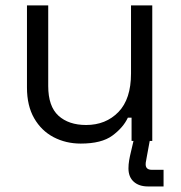

<svg xmlns="http://www.w3.org/2000/svg" viewBox="-20 -508 652 692"><path d="M77.2 -192.5V-488.5H153.8V-198Q153.8 -124.8 190.6 -91.1Q227.5 -57.5 290.5 -57.5Q361.2 -57.5 406.8 -104.2Q452.2 -151 452.2 -243.2V-488.5H528.8V0H454.2V-83.8H440.8Q424.2 -48.2 385.2 -19.4Q346.2 9.5 271 9.5Q217.5 9.5 173.2 -13.6Q129 -36.8 103.1 -81.9Q77.2 -127 77.2 -192.5ZM513.5 164Q481 164 462 146.9Q443 129.8 443 98.8Q443 84.5 445.5 69.8Q448 55 452 39L464.2 -13.2H522L509 57.5Q508 66 506.5 71.6Q505 77.2 505 84.2Q505 104 527.2 104H569.5V164Z"/></svg>

Font: Space 7353
Style: Regular
Weight: 400
Designer: Christine Claussen + Ruben Lyon  (Space 7353)
Version: Version 1.000;FEAKit 1.0